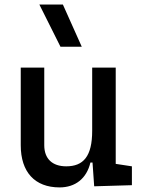

<svg xmlns="http://www.w3.org/2000/svg" viewBox="-20 -815 626 845"><path d="M242.2 9.8C311.5 9.8 361.3 -29.3 377.9 -99.6H387.2L394.5 4.9L560.5 0V-83L489.3 -93.8V-517.6H385.7V-239.3C385.7 -126.5 346.7 -83 271.5 -83C210.4 -83 174.8 -116.2 174.8 -175.8V-517.6H71.3V-175.8C71.3 -57.6 133.3 9.8 242.2 9.8ZM246.1 -609.4H339.8L256.8 -794.9H153.3Z"/></svg>

Font: Cascadia Code PL
Style: Regular
Weight: 400
Monospace: yes
Designer: Aaron Bell
Foundry: Saja Typeworks
Version: Version 2404.023